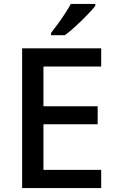

<svg xmlns="http://www.w3.org/2000/svg" viewBox="-20 -961 595 981"><path d="M497 0H93V-714H497V-621H202V-418H479V-326H202V-93H497ZM467 -931Q452 -912 424.5 -883.5Q397 -855 366.5 -827Q336 -799 311 -781H241V-793Q256 -812 275 -838Q294 -864 312 -891.5Q330 -919 342 -941H467Z"/></svg>

Font: Noto Sans Lao Looped Medium
Style: Regular
Weight: 500
Designer: Mark Frömberg, Ben Mitchell
Foundry: The Fontpad Ltd
Version: Version 1.002; ttfautohint (v1.8.4.7-5d5b)